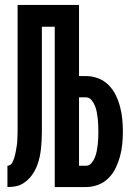

<svg xmlns="http://www.w3.org/2000/svg" viewBox="-20 -755 540 775"><path d="M10 0V-86Q16 -86 21.5 -89.5Q27 -93 29.5 -98.5Q32 -104 34.5 -109.5Q37 -115 38.5 -121Q40 -127 41.5 -133Q43 -139 44 -145Q45 -151 46 -157Q47 -163 48 -169Q49 -175 49.5 -181Q50 -187 50 -193.5Q50 -200 50.5 -206Q51 -212 51 -218Q51 -224 51 -230Q51 -236 51 -243Q51 -249 51 -256Q51 -263 51 -270V-288Q51 -295 51 -301.5Q51 -308 51 -315V-735H299V-448H327Q352 -448 376 -439Q400 -430 418 -412Q436 -394 447 -371.5Q458 -349 464.5 -324.5Q471 -300 473.5 -274.5Q476 -249 476 -224Q476 -199 473.5 -173.5Q471 -148 464.5 -124Q458 -100 447 -77Q436 -54 418 -36Q400 -18 376 -9Q352 0 327 0H201V-647H149V-315Q149 -300 149 -285Q149 -270 149 -255Q149 -238 149 -221.5Q149 -205 148 -188.5Q147 -172 145.5 -156Q144 -140 140.5 -123.5Q137 -107 131.5 -91.5Q126 -76 118 -62Q110 -48 98.5 -35.5Q87 -23 73 -14.5Q59 -6 43 -3Q27 0 10 0ZM327 -86Q340 -86 349 -96.5Q358 -107 363 -119.5Q368 -132 370.5 -145Q373 -158 374.5 -171Q376 -184 376.5 -197.5Q377 -211 377 -224Q377 -237 376.5 -250.5Q376 -264 374.5 -277Q373 -290 370.5 -303Q368 -316 363 -328.5Q358 -341 349 -351.5Q340 -362 327 -362H299V-86Z"/></svg>

Font: Zed Mono Semibold
Style: Regular
Weight: 600
Monospace: yes
Designer: Belleve Invis
Foundry: Belleve Invis
Version: Version 1.0.0; ttfautohint (v1.8.4)